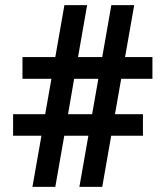

<svg xmlns="http://www.w3.org/2000/svg" viewBox="-20 -731 636 751"><path d="M325.7 -200.2H231.4L196.3 0H106.9L142.1 -200.2H31.2V-284.2H156.7L181.2 -422.9H67.9V-507.8H196.3L231.9 -710.9H320.8L285.2 -507.8H379.9L415.5 -710.9H504.9L469.2 -507.8H576.2V-422.9H454.1L429.7 -284.2H539.1V-200.2H415L379.9 0H290.5ZM246.1 -284.2H340.3L364.7 -422.9H270Z"/></svg>

Font: Vazir FD-UI
Style: Bold-FD-UI
Weight: 700
Designer: Saber Rastikerdar
Foundry: Saber Rastikerdar
Version: Version 30.0.0